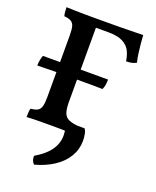

<svg xmlns="http://www.w3.org/2000/svg" viewBox="-167 -775 910 1120"><g transform="rotate(20 288.0 -215.0)"><path d="M48 3Q48 -15 49 -28Q50 -41 53 -51Q80 -53 95 -61Q110 -69 116 -89Q122 -109 122 -146V-530Q122 -568 116.5 -587Q111 -606 96 -614.5Q81 -623 54 -625Q51 -635 49.5 -648.5Q48 -662 48 -679Q67 -678 92.5 -677.5Q118 -677 147 -676.5Q176 -676 202.5 -676Q229 -676 250 -676V-163Q250 -120 259 -96.5Q268 -73 289.5 -63.5Q311 -54 345 -51Q349 -41 350.5 -27Q352 -13 352 3Q335 2 310.5 1.5Q286 1 258.5 0.5Q231 0 205 0Q164 0 118 0.5Q72 1 48 3ZM482 -501Q478 -533 464.5 -561.5Q451 -590 418.5 -607.5Q386 -625 326 -625H219L245 -676Q322 -676 377 -676.5Q432 -677 468 -678Q504 -679 524 -679Q525 -656 528 -625.5Q531 -595 535 -566Q539 -537 545 -515Q533 -508 517.5 -504.5Q502 -501 482 -501ZM184 249Q175 241 170 227.5Q165 214 167 200Q230 163 259 121Q288 79 288 31Q288 19 286.5 7.5Q285 -4 282 -17V-51H388Q397 -41 401 -20Q405 1 405 21Q405 74 378 119.5Q351 165 301 198Q251 231 184 249ZM4 -301Q4 -318 7.5 -336.5Q11 -355 16 -365H152H220H420Q420 -346 417.5 -331Q415 -316 408 -302Q371 -303 342 -303Q313 -303 284 -303Q255 -303 216 -303H150Q115 -303 83.5 -302.5Q52 -302 4 -301Z"/></g></svg>

Font: Vollkorn SemiBold
Style: Regular
Weight: 600
Designer: Friedrich Althausen
Foundry: Friedrich Althausen
Version: Version 5.000